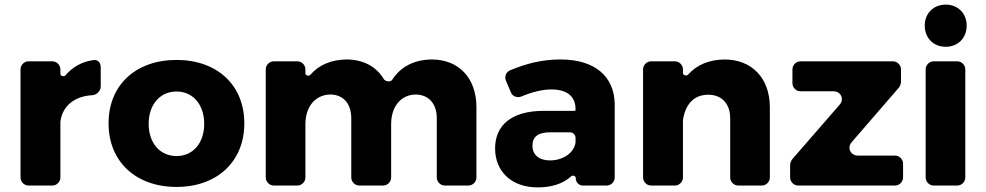

<svg xmlns="http://www.w3.org/2000/svg" viewBox="-20 -805 4278 833"><path d="M207 -539H104C85 -539 69 -523 69 -504V-35C69 -16 85 0 104 0H207C226 0 242 -16 242 -35V-275C242 -275 243 -282 243 -283C253 -346 304 -388 381 -392C399 -393 417 -411 417 -429V-512C417 -534 405 -548 383 -544C335 -537 294 -514 264 -478C257 -471 242 -475 242 -485V-504C242 -523 226 -539 207 -539Z M746 -545C569 -545 451 -436 451 -270C451 -104 569 6 746 6C922 6 1040 -104 1040 -270C1040 -436 922 -545 746 -545ZM746 -408C817 -408 866 -351 866 -268C866 -184 817 -128 746 -128C674 -128 625 -184 625 -268C625 -351 674 -408 746 -408Z M1853 -547C1777 -546 1718 -516 1681 -458C1674 -448 1652 -451 1645 -462C1613 -516 1556 -547 1483 -547C1418 -546 1364 -524 1327 -481C1320 -473 1305 -477 1305 -487V-504C1305 -523 1289 -539 1270 -539H1168C1149 -539 1133 -523 1133 -504V-35C1133 -16 1149 0 1168 0H1270C1289 0 1305 -16 1305 -35V-267C1305 -340 1346 -393 1412 -395C1469 -395 1504 -356 1504 -292V-35C1504 -16 1520 0 1539 0H1642C1661 0 1677 -16 1677 -35V-267C1677 -340 1717 -393 1782 -395C1839 -395 1875 -356 1875 -292V-35C1875 -16 1891 0 1910 0H2012C2031 0 2047 -16 2047 -35V-340C2047 -466 1971 -547 1853 -547Z M2412 -547C2333 -547 2265 -530 2193 -500C2175 -492 2168 -473 2175 -455L2198 -401C2205 -386 2226 -380 2241 -386C2288 -406 2335 -417 2372 -417C2442 -417 2477 -385 2477 -332V-328C2477 -326 2475 -324 2473 -324H2335C2201 -323 2128 -263 2128 -161C2128 -62 2198 8 2313 8C2373 8 2423 -8 2458 -40C2464 -46 2478 -42 2478 -33V-31C2478 -14 2492 0 2509 0H2612C2631 0 2647 -16 2647 -35V-352C2646 -474 2560 -547 2412 -547ZM2366 -109C2318 -109 2290 -134 2290 -173C2290 -213 2316 -231 2368 -231H2453C2466 -231 2477 -220 2477 -207V-187C2470 -139 2420 -109 2366 -109Z M3053 -394C3111 -394 3148 -355 3148 -292V-35C3148 -16 3164 0 3183 0H3285C3304 0 3320 -16 3320 -35V-340C3320 -466 3242 -547 3123 -547C3057 -546 3003 -524 2965 -481C2959 -474 2943 -478 2943 -488V-504C2943 -523 2927 -539 2908 -539H2805C2786 -539 2770 -523 2770 -504V-35C2770 -16 2786 0 2805 0H2908C2927 0 2943 -16 2943 -35V-283C2952 -348 2987 -394 3053 -394Z M3889 -448V-504C3889 -523 3873 -539 3854 -539H3453C3434 -539 3418 -523 3418 -504V-444C3418 -425 3434 -409 3453 -409H3596C3628 -409 3644 -375 3623 -351L3417 -114C3413 -110 3408 -96 3408 -91V-35C3408 -16 3424 0 3443 0H3863C3882 0 3898 -16 3898 -35V-95C3898 -114 3882 -130 3863 -130H3702C3670 -130 3654 -164 3675 -188L3880 -425C3884 -429 3889 -443 3889 -448Z M4083 -785C4030 -785 3992 -747 3992 -694C3992 -640 4030 -602 4083 -602C4136 -602 4174 -640 4174 -694C4174 -747 4136 -785 4083 -785ZM4168 -35V-504C4168 -523 4152 -539 4133 -539H4031C4012 -539 3996 -523 3996 -504V-35C3996 -16 4012 0 4031 0H4133C4152 0 4168 -16 4168 -35Z"/></svg>

Font: Trueno
Style: RoundBd
Weight: 700
Designer: Julieta Ulanovsky, Jasper
Foundry: Julieta Ulanovsky, Cannot Into Space Fonts
Version: Version 3.001